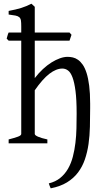

<svg xmlns="http://www.w3.org/2000/svg" viewBox="-20 -777 553 1041"><path d="M468.8 -189.5Q468.8 -138.7 467.5 -89.8Q466.3 -41 460 3.7Q453.6 48.3 440.2 87.4Q426.8 126.5 403.1 158Q379.4 189.5 343.3 211.7Q307.1 233.9 254.9 244.1Q251 235.4 249.3 231Q247.6 226.6 244.6 217.3Q281.2 208.5 306.6 187.7Q332 167 348.9 137.7Q365.7 108.4 375 72.5Q384.3 36.6 388.9 -2.2Q393.6 -41 394.5 -81.1Q395.5 -121.1 395.5 -158.7V-162.6Q395.5 -236.3 389.4 -283.4Q383.3 -330.6 373 -357.7Q362.8 -384.8 348.6 -395Q334.5 -405.3 318.4 -405.3Q284.7 -405.3 247.8 -377Q210.9 -348.6 168.5 -287.6V-50.8Q168.5 -43.5 186.8 -35.6Q205.1 -27.8 236.8 -21V0H26.9V-21Q59.1 -29.3 77.1 -35.9Q95.2 -42.5 95.2 -50.8V-556.6H26.9L16.1 -567.4Q18.6 -575.2 20.8 -584Q22.9 -592.8 26.9 -600.6H95.2V-633.8Q95.2 -654.3 93.5 -665.8Q91.8 -677.2 84.7 -683.6Q77.6 -689.9 64 -692.6Q50.3 -695.3 26.9 -698.2V-717.8Q47.4 -721.7 64.2 -725.6Q81.1 -729.5 95.5 -734.1Q109.9 -738.8 123 -744.1Q136.2 -749.5 150.4 -756.8L168.5 -740.2V-600.6H356.9L367.7 -588.4L356.9 -556.6H168.5V-353.5Q189.5 -380.9 212.6 -402.3Q235.8 -423.8 259.3 -438.5Q282.7 -453.1 304.9 -460.9Q327.1 -468.8 346.2 -468.8Q360.4 -468.8 374.8 -465.6Q389.2 -462.4 402.8 -452.9Q416.5 -443.4 428.5 -426.3Q440.4 -409.2 449.5 -380.9Q458.5 -352.5 463.6 -312Q468.8 -271.5 468.8 -215.3Z"/></svg>

Font: Gentium Plus CyrE
Style: Regular
Weight: 400
Designer: J. Victor Gaultney, Annie Olsen, Iska Routamaa, Becca Hirsbrunner
Foundry: SIL International
Version: Version 5.000